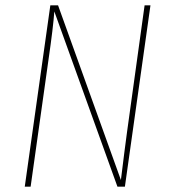

<svg xmlns="http://www.w3.org/2000/svg" viewBox="-20 -701 636 721"><path d="M449 0H421L184 -658Q180 -600 162 -476L95 0H73L169 -681H198L434 -25Q448 -139 457 -205L523 -681H545Z"/></svg>

Font: Fira Sans Condensed Thin
Style: Italic
Weight: 250
Width: 3
Italic angle: -8°
Designer: Carrois Corporate & Edenspiekermann AG
Foundry: Carrois Corporate GbR & Edenspiekermann AG
Version: Version 4.203